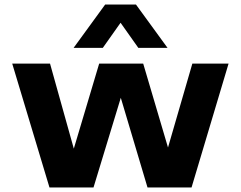

<svg xmlns="http://www.w3.org/2000/svg" viewBox="-20 -828 1064 848"><path d="M198.5 0 34 -547H201L306 -171.5L418 -547H612.5L722 -176.5L829.5 -547H989.5L826 0H631.5L513.5 -396L393 0ZM305 -616.5 444.5 -808H580.5L720 -616.5H591L512.5 -727.5L434 -616.5Z"/></svg>

Font: Encode Sans Expanded Expanded
Style: Bold
Weight: 700
Width: 7
Designer: Multiple Designers
Foundry: Impallari Type
Version: Version 3.000; ttfautohint (v1.8.3) -l 8 -r 50 -G 200 -x 14 